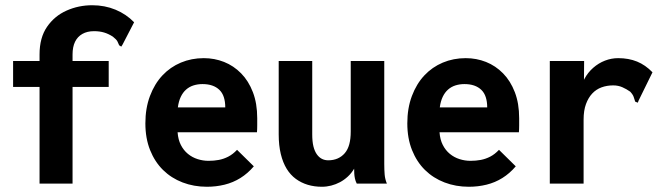

<svg xmlns="http://www.w3.org/2000/svg" viewBox="-20 -701 2540 733"><path d="M131 -369H30V-468H131V-493Q131 -557 159.5 -598.5Q188 -640 234 -660.5Q280 -681 332 -681Q380 -681 421 -664Q462 -647 492 -616L448 -531L443 -523L435 -528Q432 -535 428.5 -542.5Q425 -550 411 -561Q394 -572 377 -577Q360 -582 339 -582Q313 -582 294.5 -571.5Q276 -561 266.5 -541.5Q257 -522 257 -493V-468H395V-369H257V0H131Z M770 12Q720 12 677 -4.5Q634 -21 602.5 -52Q571 -83 553 -128Q535 -173 535 -230Q535 -288 552.5 -334.5Q570 -381 600 -413Q630 -445 670.5 -462Q711 -479 758 -479Q799 -479 835.5 -464.5Q872 -450 900.5 -421Q929 -392 945.5 -349Q962 -306 962 -250Q962 -239 962 -223Q962 -207 961 -196H658Q660 -168 670.5 -147.5Q681 -127 697.5 -113.5Q714 -100 734.5 -93.5Q755 -87 776 -87Q797 -87 815.5 -90.5Q834 -94 851.5 -103Q869 -112 885 -129L949 -66Q926 -39 898 -21.5Q870 -4 837.5 4Q805 12 770 12ZM659 -291H840Q840 -313 834.5 -330Q829 -347 817.5 -358Q806 -369 790 -374.5Q774 -380 753 -380Q735 -380 719 -375Q703 -370 690.5 -359Q678 -348 670 -331Q662 -314 659 -291Z M1209 12Q1180 12 1155 4.5Q1130 -3 1109.5 -18Q1089 -33 1074.5 -56.5Q1060 -80 1052 -113Q1044 -146 1044 -188V-468H1172V-188Q1172 -161 1176.5 -142.5Q1181 -124 1189.5 -112Q1198 -100 1209 -94.5Q1220 -89 1233 -89Q1253 -89 1269 -96Q1285 -103 1296.5 -116.5Q1308 -130 1313.5 -150.5Q1319 -171 1319 -199V-468H1447V-75Q1447 -52 1448.5 -34.5Q1450 -17 1457 0H1342Q1337 -10 1335 -19.5Q1333 -29 1332.5 -38.5Q1332 -48 1332 -57Q1322 -40 1308 -27Q1294 -14 1278 -5.5Q1262 3 1244.5 7.5Q1227 12 1209 12Z M1770 12Q1720 12 1677 -4.5Q1634 -21 1602.5 -52Q1571 -83 1553 -128Q1535 -173 1535 -230Q1535 -288 1552.5 -334.5Q1570 -381 1600 -413Q1630 -445 1670.5 -462Q1711 -479 1758 -479Q1799 -479 1835.5 -464.5Q1872 -450 1900.5 -421Q1929 -392 1945.5 -349Q1962 -306 1962 -250Q1962 -239 1962 -223Q1962 -207 1961 -196H1658Q1660 -168 1670.5 -147.5Q1681 -127 1697.5 -113.5Q1714 -100 1734.5 -93.5Q1755 -87 1776 -87Q1797 -87 1815.5 -90.5Q1834 -94 1851.5 -103Q1869 -112 1885 -129L1949 -66Q1926 -39 1898 -21.5Q1870 -4 1837.5 4Q1805 12 1770 12ZM1659 -291H1840Q1840 -313 1834.5 -330Q1829 -347 1817.5 -358Q1806 -369 1790 -374.5Q1774 -380 1753 -380Q1735 -380 1719 -375Q1703 -370 1690.5 -359Q1678 -348 1670 -331Q1662 -314 1659 -291Z M2079 -468H2210L2209 -338L2195 -345Q2198 -375 2211 -399.5Q2224 -424 2244.5 -442Q2265 -460 2289.5 -469.5Q2314 -479 2340 -479Q2380 -479 2412 -466Q2444 -453 2471 -425L2418 -317L2415 -309L2405 -313Q2402 -321 2399.5 -330Q2397 -339 2386 -351Q2372 -361 2356 -368Q2340 -375 2321 -375Q2297 -375 2276.5 -367.5Q2256 -360 2241 -344Q2226 -328 2217 -303.5Q2208 -279 2208 -244V0H2079Z"/></svg>

Font: Inconsolata ExtraBold
Style: Regular
Weight: 800
Designer: Raph Levien, Cyreal, Brenton Simpson
Foundry: Raph Levien, Cyreal, Google
Version: Version 3.001